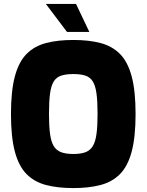

<svg xmlns="http://www.w3.org/2000/svg" viewBox="-20 -954 748 980"><path d="M354 6Q275 6 215.5 -9.5Q156 -25 116 -65Q76 -105 56 -179.5Q36 -254 36 -372Q36 -490 56 -564.5Q76 -639 116 -679Q156 -719 215.5 -734.5Q275 -750 354 -750Q433 -750 492.5 -734.5Q552 -719 592 -679Q632 -639 652 -564.5Q672 -490 672 -372Q672 -254 652 -179.5Q632 -105 592 -65Q552 -25 492.5 -9.5Q433 6 354 6ZM354 -168Q392 -168 416 -177Q440 -186 453.5 -208Q467 -230 472.5 -270Q478 -310 478 -372Q478 -437 472.5 -477Q467 -517 453.5 -538.5Q440 -560 416 -568Q392 -576 354 -576Q317 -576 292.5 -568Q268 -560 254.5 -538.5Q241 -517 235.5 -477Q230 -437 230 -372Q230 -310 235.5 -270Q241 -230 254.5 -208Q268 -186 292.5 -177Q317 -168 354 -168ZM322 -791 214 -934H368L436 -791Z"/></svg>

Font: Exo Thin Black
Style: Regular
Weight: 900
Version: Version 2.000